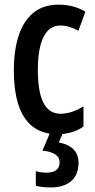

<svg xmlns="http://www.w3.org/2000/svg" viewBox="-20 -572 411 832"><path d="M231 9.8Q40 9.8 40 -267.6Q40 -353.5 60.8 -417.2Q81.5 -481 124.5 -516.4Q167.5 -551.8 233.4 -551.8Q268.6 -551.8 296.9 -543.9Q325.2 -536.1 350.1 -521.5L319.8 -438.5Q279.3 -461.4 240.7 -461.4Q193.8 -461.4 168.9 -412.4Q144 -363.3 144 -268.1Q144 -79.1 241.7 -79.1Q290.5 -79.1 341.8 -111.3V-23.9Q318.4 -6.8 288.6 1.5Q258.8 9.8 231 9.8ZM320.3 133.8Q320.3 184.6 288.8 212.4Q257.3 240.2 199.7 240.2Q180.2 240.2 163.8 238.3Q147.5 236.3 135.3 232.9V169.4Q157.2 176.3 182.1 176.3Q210 176.3 224.1 164.6Q238.3 152.8 238.3 132.3Q238.3 108.9 218.5 96.4Q198.7 84 164.1 80.6L198.2 0H254.4L234.9 45.4Q320.3 61.5 320.3 133.8Z"/></svg>

Font: Open Sans Condensed SemiBold
Style: Regular
Weight: 600
Width: 3
Designer: Monotype Design Team
Foundry: Monotype Imaging Inc.
Version: Version 3.000; ttfautohint (v1.8.4)